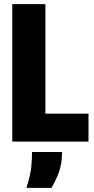

<svg xmlns="http://www.w3.org/2000/svg" viewBox="-20 -680 452 922"><path d="M39 0V-660H198V0ZM67 0V-134H405V0ZM107 222Q127 159 130.5 118Q134 77 134 50H278Q278 108 261.5 150.5Q245 193 227 222Z"/></svg>

Font: Bricolage Grotesque 72pt SemiCondensed ExtraBold
Style: Regular
Weight: 800
Width: 4
Designer: Mathieu Triay
Foundry: Atelier Triay
Version: Version 1.001;gftools[0.9.33.dev8+g029e19f]